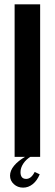

<svg xmlns="http://www.w3.org/2000/svg" viewBox="-20 -719 251 880"><path d="M164 -699V0H47V-699ZM162 80Q150 109 130 125Q110 141 86 141Q61 141 43.5 125Q26 109 26 86Q26 63 44.5 40.5Q63 18 98 -2H122Q100 11 87 30.5Q74 50 74 70Q74 101 100 101Q123 101 139 69Z"/></svg>

Font: Moniqa ExtBd Paragraph
Style: Regular
Weight: 800
Designer: Rajesh Rajput
Foundry: Rajesh Rajput
Version: Version 1.000